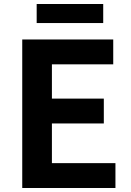

<svg xmlns="http://www.w3.org/2000/svg" viewBox="-20 -938 655 958"><path d="M91 0V-741H545V-617H239V-446H498V-322H239V-124H556V0ZM163 -823V-918H495V-823Z"/></svg>

Font: Noto Sans SC
Style: Bold
Weight: 700
Designer: Ryoko NISHIZUKA  (kana, bopomofo & ideographs); Paul D. Hunt (Latin, Greek & Cyrillic); Sandoll Communications , Soo-you
Foundry: Adobe
Version: Version 2.004-H2;hotconv 1.0.118;makeotfexe 2.5.65603